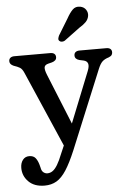

<svg xmlns="http://www.w3.org/2000/svg" viewBox="-61 -749 685 1027"><g transform="rotate(-5 281.0 -236.0)"><path d="M326.9 -44.8 272.8 63.6 81.5 -376.8Q72.1 -399 59.4 -406.4Q46.8 -413.8 26.9 -420.2Q16.4 -424.8 11.1 -431.2Q5.9 -437.6 5.9 -446.2Q5.9 -458 13.8 -464.3Q21.8 -470.6 34.9 -470.6H228.3Q242.2 -470.6 249.8 -464.3Q257.3 -458 257.3 -446.2Q257.3 -436.4 250.9 -430Q244.5 -423.6 232.7 -420.2L212.7 -415.2Q193.3 -410.4 191.4 -396.9Q189.4 -383.5 201 -355.2ZM239.1 70.4 268.6 2.4 288.3 -29.6 419.4 -357.4Q429.6 -383 425.1 -397Q420.6 -411 402.8 -415.2L379.8 -420.2Q368.2 -423.3 362.1 -429.8Q356 -436.4 356 -446.2Q356 -458 363.8 -464.3Q371.6 -470.6 385 -470.6H529.2Q543.1 -470.6 550.7 -464.3Q558.2 -458 558.2 -446.2Q558.2 -439.2 554.5 -432.5Q550.7 -425.8 538.2 -420.7Q515.6 -413.9 503.6 -402.7Q491.5 -391.6 480.5 -365.4L305.8 58.2Q278.2 124 253.4 162.3Q228.6 200.6 201 216.8Q173.3 233 137 233Q81.9 233 51 202.2Q20.1 171.4 20.1 128.4Q20.1 102 33 85.4Q45.9 68.8 67.3 68.8Q90.1 68.8 101.2 82.5Q112.3 96.2 118.7 118.8L123.1 135.6Q125.9 152.9 135.5 160.8Q145.1 168.8 157.3 168.8Q172.4 168.8 185.4 159.6Q198.4 150.5 211.5 129Q224.5 107.5 239.1 70.4ZM336 -646.8Q351.8 -675.6 368.1 -692Q384.3 -708.3 409 -703.8Q429.5 -700 439.8 -684.4Q450.1 -668.7 447 -650.7Q443.9 -632.8 431 -619.3Q418 -605.9 394.9 -592L310.9 -529.7Q304.1 -525.9 295.8 -525.9Q287.5 -526 282.4 -531Q276.3 -536.9 277.9 -544.6Q279.4 -552.3 283.2 -560.4Z"/></g></svg>

Font: Fraunces SuperSoft Wonky
Style: Regular
Weight: 900
Version: Version 1.000;[b76b70a41]